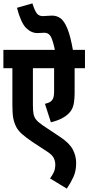

<svg xmlns="http://www.w3.org/2000/svg" viewBox="-20 -916 521 1132"><path d="M481 -514H420V-374Q420 -325 413 -296.5Q406 -268 386 -248Q351 -212 280 -195L245 -304Q258 -307 268.5 -311.5Q279 -316 285 -323Q299 -337 299 -375V-514H174V-298Q174 -266 177.5 -245.5Q181 -225 193.5 -210Q206 -195 232 -177L334 -109Q390 -72 409.5 -34Q429 4 429 45Q429 92 413 127Q397 162 374 196L275 136Q288 119 297 99.5Q306 80 306 55Q306 34 296.5 15Q287 -4 257 -23L170 -80Q132 -106 110 -125.5Q88 -145 76 -167Q63 -193 58 -220.5Q53 -248 53 -296V-514H0V-622H481ZM305 -615Q292 -679 279 -701Q266 -723 242 -723Q233 -723 221.5 -722Q210 -721 201 -721Q164 -721 133.5 -751.5Q103 -782 80 -870L171 -896Q185 -852 197.5 -836.5Q210 -821 233 -821Q244 -821 257 -822.5Q270 -824 287 -824Q315 -824 337 -808Q359 -792 377.5 -747Q396 -702 411 -615Z"/></svg>

Font: Noto Sans ExtraCondensed
Style: Bold
Weight: 700
Width: 2
Designer: Monotype Design Team
Foundry: Monotype Imaging Inc.
Version: Version 2.013; ttfautohint (v1.8.4.7-5d5b)